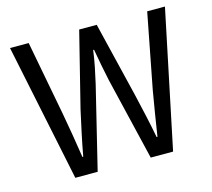

<svg xmlns="http://www.w3.org/2000/svg" viewBox="-96 -771 978 886"><g transform="rotate(-15 393.0 -328.0)"><path d="M158.7 0 22.6 -656.3H111.8L179.4 -299.3Q189 -246.5 197.9 -193.4Q206.9 -140.3 215.2 -84.5H219.2Q229.3 -140.3 240.7 -193.4Q252 -246.5 263.8 -299.3L353 -656.3H436.8L523.2 -299.3Q535.3 -247.1 547.3 -193.7Q559.3 -140.3 569.8 -84.5H573.8Q582.1 -140.3 591 -193.4Q599.8 -246.5 608.8 -299.3L677.9 -656.3H762.7L625.8 0H519L424.9 -394.3Q417.1 -431.4 409.7 -468.6Q402.2 -505.7 395 -548.4H391Q385.1 -505.7 377.6 -468.6Q370 -431.4 361.6 -394.3L265.5 0Z"/></g></svg>

Font: Source Sans 3 VF
Style: Regular
Weight: 200
Designer: Paul D. Hunt
Foundry: Adobe
Version: Version 3.046;hotconv 1.0.118;makeotfexe 2.5.65603